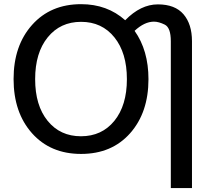

<svg xmlns="http://www.w3.org/2000/svg" viewBox="-20 -746 1044 939"><path d="M376.5 -639.2Q274.9 -639.2 213.4 -563.5Q151.9 -487.8 151.9 -358.9Q151.9 -230 213.1 -154.8Q274.4 -79.6 376 -79.6Q478 -79.6 539.3 -155Q600.6 -230.5 600.6 -358.9Q600.6 -487.3 539.6 -563.2Q478.5 -639.2 376.5 -639.2ZM592.3 -647Q668 -724.6 752 -724.6Q835.9 -724.6 877.4 -676.3Q918.9 -627.9 918.9 -544.4V173.8H815.4V-544.4Q815.4 -610.8 785.9 -625.5Q756.3 -640.1 732.9 -640.1Q686.5 -640.1 638.2 -595.2Q706.1 -499.5 706.1 -358.9Q706.1 -195.8 616.5 -94.5Q526.9 6.8 376.5 6.8Q226.6 6.8 136.5 -94.5Q46.4 -195.8 46.4 -359.4Q46.4 -522.9 137 -624.3Q227.5 -725.6 376.5 -725.6Q504.4 -725.6 592.3 -647Z"/></svg>

Font: Lato-Medium
Style: Regular
Weight: 500
Designer: Lukasz Dziedzic
Foundry: tyPoland Lukasz Dziedzic
Version: Version 2.006; 2014-01-15